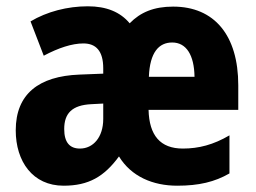

<svg xmlns="http://www.w3.org/2000/svg" viewBox="-20 -580 812 610"><path d="M530 -559C469 -559 426 -541 392 -506C362 -542 318 -560 259 -560C194 -560 129 -543 77 -512L119 -403C166 -428 209 -442 245 -442C285 -442 308 -418 308 -363V-346L232 -343C104 -338 30 -282 30 -166C30 -67 84 10 182 10C262 10 311 -19 358 -83C397 -19 466 10 543 10C612 10 662 -2 709 -29V-150C658 -120 611 -108 561 -108C489 -108 454 -150 452 -231H737V-309C737 -468 661 -559 530 -559ZM527 -445C572 -445 597 -405 598 -336H453C456 -414 485 -445 527 -445ZM270 -249 308 -251V-202C308 -144 276 -108 234 -108C202 -108 184 -127 184 -170C184 -220 209 -246 270 -249Z"/></svg>

Font: Noto Sans Myanmar UI Condensed ExtraBold
Style: Regular
Weight: 800
Width: 3
Designer: Monotype Design Team
Foundry: Monotype Imaging Inc.
Version: Version 2.103